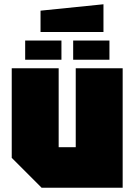

<svg xmlns="http://www.w3.org/2000/svg" viewBox="-20 -880 630 900"><path d="M555 -560V0H175L35 -140V-560H255V-190H335V-560ZM98 -600V-690H268V-600ZM323 -600V-690H493V-600ZM170 -730V-830L465 -860V-730Z"/></svg>

Font: Tektur SemiCondensed Black
Style: Regular
Weight: 900
Width: 4
Designer: Adam Jagosz
Foundry: Adam Jagosz
Version: Version 1.005;gftools[0.9.30]